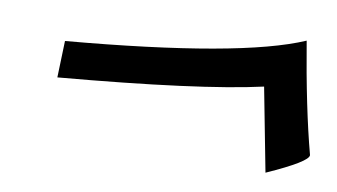

<svg xmlns="http://www.w3.org/2000/svg" viewBox="-29 -441 456 260"><g transform="rotate(5 199.0 -310.5)"><path d="M53 -373Q292 -373 379 -402Q386 -311 397 -248Q397 -239 339 -219L327 -335Q239 -323 47 -323Z"/></g></svg>

Font: Mr Bedfort
Style: Regular
Weight: 400
Designer: Alejandro Paul
Foundry: Alejandro Paul
Version: Version 1.000